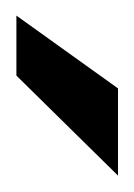

<svg xmlns="http://www.w3.org/2000/svg" viewBox="-1 -736 167 240"><g transform="rotate(90 83.0 -616.5)"><path d="M183 -680 58 -553H-17L74 -680Z"/></g></svg>

Font: Gamestation Display
Style: Regular
Weight: 400
Designer: Jonas Hecksher
Foundry: Jonas Hecksher, Playtypeª, e-types AS
Version: Version 1.003